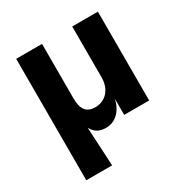

<svg xmlns="http://www.w3.org/2000/svg" viewBox="-160 -626 897 936"><g transform="rotate(-30 289.0 -158.0)"><path d="M204.6 183.6 192.9 -34.7C210 -2.4 234.9 10.7 272.5 10.7C322.3 10.7 365.2 -26.9 378.4 -91.8V0H519V-500H374.5V-212.9C374.5 -146.5 333 -102.5 276.4 -102.5C228.5 -102.5 204.6 -129.4 204.6 -192.4V-500H59.1V183.6Z"/></g></svg>

Font: Winston
Style: Bold
Weight: 700
Designer: Vernon Adams, Kim Jin-seong, David Berlow, Cristiano Sobral
Foundry: The Winston Project Authors
Version: Version 3.004